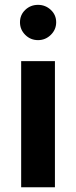

<svg xmlns="http://www.w3.org/2000/svg" viewBox="-20 -791 319 811"><path d="M64.4 -697Q64.4 -665.9 86.7 -643.7Q109 -621.5 140.7 -621.5Q171.9 -621.5 194.6 -643.7Q217.3 -665.9 217.3 -697Q217.3 -728.1 194.6 -749.3Q171.9 -770.5 140.7 -770.5Q109 -770.5 86.7 -749.3Q64.4 -728.1 64.4 -697ZM69.4 -532.8V0H212V-532.8Z"/></svg>

Font: Estedad-FD VF
Style: Regular
Weight: 100
Designer: Amin Abedi
Version: Version 7.3